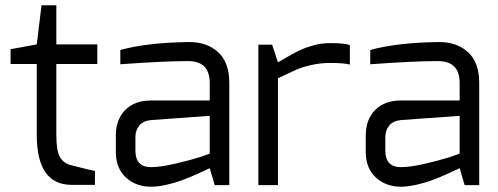

<svg xmlns="http://www.w3.org/2000/svg" viewBox="-20 -700 1882 726"><path d="M20 -458V-514L119 -532L137 -680H193V-532H348V-458H193V-190Q193 -129 207 -105.5Q221 -82 250 -75Q332 -54 339 -54V-1H251Q119 -1 119 -190V-458Z M418 -126V-187Q418 -248 453.5 -284Q489 -320 551 -320Q650 -320 715 -320Q742 -320 757.5 -320Q773 -320 773 -320Q773 -349 773 -369Q773 -373 773 -376Q773 -379 773 -381.5Q773 -384 773 -385.5Q773 -387 773 -387Q773 -469 691 -469Q601 -469 435 -457V-511Q536 -539 694 -541Q695 -541 697 -541Q763 -541 805 -502.5Q847 -464 847 -387V0H792L773 -64L758 -57Q744 -50 720 -39.5Q696 -29 668 -18.5Q640 -8 608 -1Q576 6 551 6Q494 6 456 -29Q418 -64 418 -126ZM492 -131Q492 -68 551 -68Q587 -68 642.5 -81Q698 -94 736 -106L773 -119V-262L551 -246Q521 -243 506.5 -225Q492 -207 492 -181Z M957 0V-531H1009L1031 -464Q1036 -467 1056.5 -479Q1077 -491 1083.5 -494.5Q1090 -498 1108 -507Q1126 -516 1136.5 -519.5Q1147 -523 1163.5 -528Q1180 -533 1196 -535Q1212 -537 1229 -537Q1287 -537 1303 -529V-456Q1279 -462 1229 -462Q1191 -462 1156.5 -454Q1122 -446 1101.5 -437Q1081 -428 1031 -404V0Z M1363 -126V-187Q1363 -248 1398.5 -284Q1434 -320 1496 -320Q1595 -320 1660 -320Q1687 -320 1702.5 -320Q1718 -320 1718 -320Q1718 -349 1718 -369Q1718 -373 1718 -376Q1718 -379 1718 -381.5Q1718 -384 1718 -385.5Q1718 -387 1718 -387Q1718 -469 1636 -469Q1546 -469 1380 -457V-511Q1481 -539 1639 -541Q1640 -541 1642 -541Q1708 -541 1750 -502.5Q1792 -464 1792 -387V0H1737L1718 -64L1703 -57Q1689 -50 1665 -39.5Q1641 -29 1613 -18.5Q1585 -8 1553 -1Q1521 6 1496 6Q1439 6 1401 -29Q1363 -64 1363 -126ZM1437 -131Q1437 -68 1496 -68Q1532 -68 1587.5 -81Q1643 -94 1681 -106L1718 -119V-262L1496 -246Q1466 -243 1451.5 -225Q1437 -207 1437 -181Z"/></svg>

Font: Mina
Style: Regular
Weight: 400
Version: Version 1.000